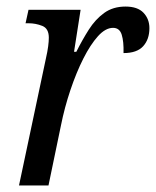

<svg xmlns="http://www.w3.org/2000/svg" viewBox="-20 -566 476 586"><path d="M120 -387Q125 -409 127 -424.5Q129 -440 129 -451Q129 -479 109 -487Q89 -495 67 -495H58L67 -536H226L206 -408H213Q231 -444 251 -475.5Q271 -507 298 -526.5Q325 -546 363 -546Q400 -546 418 -527Q436 -508 436 -480Q436 -446 417 -425Q398 -404 357 -404Q358 -439 351.5 -460Q345 -481 325 -481Q302 -481 279 -455.5Q256 -430 234.5 -387.5Q213 -345 195 -291.5Q177 -238 166 -183L128 0H38Z"/></svg>

Font: Noto Serif Condensed
Style: Italic
Weight: 400
Width: 3
Italic angle: -12°
Designer: Monotype Design Team
Foundry: Monotype Imaging Inc.
Version: Version 2.014; ttfautohint (v1.8.4.7-5d5b)